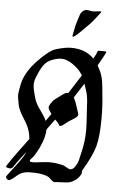

<svg xmlns="http://www.w3.org/2000/svg" viewBox="-62 -995 646 1037"><g transform="rotate(5 261.0 -476.0)"><path d="M401.4 -947.3Q406.2 -947.3 419.9 -949.2Q433.6 -951.2 437.5 -951.2Q444.3 -951.2 444.3 -948.2L442.4 -944.3Q404.3 -892.6 384.8 -874Q379.9 -869.1 369.1 -858.4Q358.4 -847.7 349.6 -838.9Q340.8 -830.1 331.1 -820.8Q321.3 -811.5 314 -806.6Q306.6 -801.8 303.7 -801.8Q300.8 -801.8 300.8 -805.7Q300.8 -809.6 301.8 -812.5Q304.7 -826.2 307.6 -841.3Q310.5 -856.4 313.5 -868.2Q316.4 -879.9 321.3 -893.6Q323.2 -898.4 326.2 -909.2Q329.1 -919.9 331.1 -924.8Q333 -929.7 337.9 -936Q342.8 -942.4 349.6 -947.3Q357.4 -952.1 367.2 -952.1Q372.1 -952.1 383.3 -949.7Q394.5 -947.3 401.4 -947.3ZM277.3 -10.7Q266.6 -10.7 258.8 -17.1Q251 -23.4 243.7 -31.2Q236.3 -39.1 210.9 -45.4Q185.5 -51.8 143.6 -51.8Q112.3 -51.8 96.2 -45.4Q80.1 -39.1 62.5 -23.4Q44.9 -7.8 30.3 0H26.4Q21.5 0 15.6 -4.9Q9.8 -9.8 9.8 -15.6Q9.8 -19.5 11.7 -21.5Q24.4 -38.1 43.9 -64Q63.5 -89.8 72.8 -102.1Q82 -114.3 92.3 -130.4Q102.5 -146.5 107.4 -160.2Q49.8 -85 42 -71.3Q38.1 -63.5 25.4 -63.5Q20.5 -63.5 15.6 -64.9Q10.7 -66.4 7.8 -67.9Q4.9 -69.3 4.9 -70.3Q4.9 -81.1 117.2 -230.5Q114.3 -281.2 82.5 -330.1Q50.8 -378.9 44.9 -405.3Q36.1 -449.2 36.1 -460Q36.1 -479.5 45.9 -525.4Q61.5 -589.8 121.6 -652.3Q181.6 -714.8 215.8 -725.6Q266.6 -741.2 299.8 -741.2Q377.9 -741.2 423.8 -693.4Q438.5 -719.7 444.3 -736.3Q446.3 -738.3 451.2 -738.3H477.5Q490.2 -738.3 490.2 -735.4V-732.4Q482.4 -715.8 450.2 -659.2L459 -641.6Q468.8 -625 474.1 -606.4Q479.5 -587.9 481.4 -576.7Q483.4 -565.4 485.8 -540.5Q488.3 -515.6 489.3 -503.9Q496.1 -444.3 496.1 -377.9Q496.1 -275.4 481 -222.2Q465.8 -168.9 417 -86.9Q415 -84 415.5 -77.1Q416 -70.3 414.1 -66.4Q401.4 -43 381.8 -30.3Q362.3 -17.6 346.7 -15.6Q331.1 -13.7 309.6 -13.2Q288.1 -12.7 282.2 -11.7Q281.2 -11.7 279.8 -11.2Q278.3 -10.7 277.3 -10.7ZM123 -564.5Q115.2 -544.9 115.2 -523.4Q115.2 -502.9 131.8 -447.3Q138.7 -423.8 164.1 -389.2Q189.5 -354.5 196.3 -335.9L224.6 -376Q206.1 -400.4 206.1 -410.2Q206.1 -418 210 -422.9Q213.9 -429.7 216.8 -434.1Q219.7 -438.5 222.7 -442.4Q225.6 -446.3 227.5 -448.7Q229.5 -451.2 233.4 -454.1Q237.3 -457 238.3 -458Q239.3 -459 244.6 -462.9Q250 -466.8 252 -467.8Q255.9 -470.7 268.1 -480Q280.3 -489.3 287.6 -493.2Q294.9 -497.1 303.7 -497.1H305.7L370.1 -597.7Q355.5 -621.1 338.9 -635.7Q292 -677.7 252 -677.7Q239.3 -677.7 227.5 -674.8Q185.5 -665 165 -642.6Q144.5 -620.1 123 -564.5ZM205.1 -290Q205.1 -249 178.7 -192.4Q168 -169.9 157.7 -153.3Q147.5 -136.7 142.1 -131.3Q136.7 -126 133.3 -121.6Q129.9 -117.2 129.9 -113.3Q129.9 -107.4 147.5 -107.4Q158.2 -107.4 189.5 -111.3Q220.7 -115.2 235.4 -115.2Q272.5 -115.2 311.5 -105.5Q317.4 -103.5 331.1 -95.2Q344.7 -86.9 352.5 -86.9Q365.2 -86.9 377.9 -105.5Q383.8 -114.3 388.2 -124Q392.6 -133.8 393.6 -138.2Q394.5 -142.6 397.9 -157.7Q401.4 -172.9 402.3 -176.8Q418.9 -242.2 418.9 -302.7Q418.9 -336.9 414.1 -402.3Q413.1 -412.1 412.1 -432.1Q411.1 -452.1 410.6 -460.9Q410.2 -469.7 407.7 -484.9Q405.3 -500 400.4 -515.6Q398.4 -522.5 387.7 -554.7L336.9 -475.6Q339.8 -470.7 344.2 -459.5Q348.6 -448.2 350.6 -444.3L369.1 -387.7Q369.1 -378.9 362.3 -372.1Q355.5 -365.2 340.3 -356.4Q325.2 -347.7 321.3 -344.7Q317.4 -341.8 307.1 -333.5Q296.9 -325.2 289.6 -320.3Q282.2 -315.4 277.3 -315.4Q271.5 -315.4 269.5 -321.3Q265.6 -331.1 247.1 -347.7Z"/></g></svg>

Font: Isabella
Style: Medium
Weight: 500
Designer: John Stracke
Version: Version 001.202